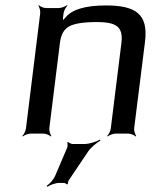

<svg xmlns="http://www.w3.org/2000/svg" viewBox="-20 -515 613 740"><path d="M388 -494C308 -494 256 -478 232 -447C228 -442 221 -437 219 -433L223 -431C224 -435 222 -443 223 -448L225 -464C226 -473 234 -488 240 -493L238 -495C232 -490 216 -484 207 -484H157C148 -484 134 -490 130 -495L128 -493C132 -488 136 -473 135 -464L80 -20C79 -11 72 4 66 9L68 11C73 6 89 0 98 0H148C157 0 171 6 176 11L178 9C174 4 169 -11 170 -20L211 -350C215 -381 226 -402 246 -413C265 -424 301 -430 354 -430C377 -430 396 -428 410 -424C443 -414 453 -391 448 -350L407 -20C406 -11 399 4 393 9L395 11C400 6 416 0 425 0H475C484 0 498 6 503 11L505 9C501 4 496 -11 497 -20L539 -355C552 -461 503 -494 388 -494ZM305 40H260C254 40 245 35 242 32L239 34C241 38 241 49 239 54L192 164C186 178 170 195 160 201L163 205C172 198 194 190 208 190H226C230 190 237 194 238 196L242 194C240 192 243 183 245 180L319 70C330 53 354 34 367 27L365 23C352 31 325 40 305 40Z"/></svg>

Font: Gamestation Storm Oblique 
Style: Italic
Weight: 400
Designer: Jonas Hecksher
Foundry: Jonas Hecksher, Playtypeª, e-types AS
Version: Version 1.003